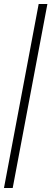

<svg xmlns="http://www.w3.org/2000/svg" viewBox="-20 -828 259 968"><path d="M0 120 175 -808H219L44 120Z"/></svg>

Font: Encode Sans Cnd XLt
Style: Regular
Weight: 200
Width: 3
Designer: Multiple Designers
Foundry: Impallari Type
Version: Version 3.002; ttfautohint (v1.8.3) -l 8 -r 50 -G 200 -x 14 